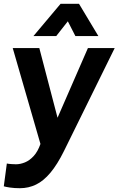

<svg xmlns="http://www.w3.org/2000/svg" viewBox="-32 -761 624 1011"><path d="M73 230Q43 230 20 226.5Q-3 223 -12 220L4 100Q12 102 28.5 103Q45 104 52 104Q75 104 99.5 94Q124 84 145.5 60.5Q167 37 181 -3L35 -508H175L271 -141L431 -508H572L305 34Q270 105 233.5 148.5Q197 192 157.5 211Q118 230 73 230ZM144 -571 287 -741H384L486 -571H365L298 -702H367L264 -571Z"/></svg>

Font: Inclusive Sans
Style: Italic
Weight: 400
Italic angle: -7°
Designer: Olivia King
Foundry: Olivia King
Version: Version 2.004